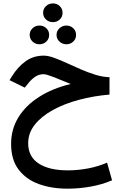

<svg xmlns="http://www.w3.org/2000/svg" viewBox="-20 -774 720 1131"><path d="M233.9 -698.7Q233.9 -721.7 250.7 -737.8Q267.6 -753.9 291.5 -753.9Q315.9 -753.9 332.3 -737.8Q348.6 -721.7 348.6 -698.7Q348.6 -675.3 332.3 -659.4Q315.9 -643.6 291.5 -643.6Q267.6 -643.6 250.7 -659.4Q233.9 -675.3 233.9 -698.7ZM313 -568.4Q313 -591.3 330.1 -607.4Q347.2 -623.5 371.1 -623.5Q395 -623.5 411.6 -607.7Q428.2 -591.8 428.2 -568.4Q428.2 -544.9 411.6 -529.1Q395 -513.2 371.1 -513.2Q347.2 -513.2 330.1 -529.3Q313 -545.4 313 -568.4ZM154.8 -568.4Q154.8 -591.3 171.6 -607.4Q188.5 -623.5 212.4 -623.5Q236.3 -623.5 252.9 -607.7Q269.5 -591.8 269.5 -568.4Q269.5 -544.9 252.9 -529.1Q236.3 -513.2 212.4 -513.2Q188.5 -513.2 171.6 -529.3Q154.8 -545.4 154.8 -568.4ZM625 -319.3V-216.8Q531.2 -209 445.3 -186Q359.4 -163.1 292 -126.2Q224.6 -89.4 185.3 -40Q146 9.3 146 69.8Q146 148.9 207.8 189.2Q269.5 229.5 379.9 229.5Q440.9 229.5 500.7 217.8Q560.5 206.1 610.8 184.1L640.1 288.1Q582.5 313 514.4 325.2Q446.3 337.4 377.9 337.4Q283.7 337.4 208.5 310.1Q133.3 282.7 89.4 224.6Q45.4 166.5 45.4 73.7Q45.4 -12.7 88.4 -82.8Q131.3 -152.8 210.2 -203.1Q289.1 -253.4 396.5 -279.3Q342.8 -301.8 297.9 -319.3Q252.9 -336.9 237.3 -336.9Q209 -336.9 186.3 -321.3Q163.6 -305.7 145 -281.2L126 -257.8L36.1 -301.8L49.8 -323.7Q85 -380.4 131.1 -413.3Q177.2 -446.3 237.8 -446.3Q263.2 -446.3 297.9 -433.8Q332.5 -421.4 372.8 -402.8Q413.1 -384.3 456.3 -365.5Q499.5 -346.7 542.5 -333.5Q585.4 -320.3 625 -319.3Z"/></svg>

Font: Vazirmatn RD UI Medium
Style: Regular
Weight: 500
Designer: Saber Rastikerdar
Foundry: Saber Rastikerdar
Version: Version 33.003